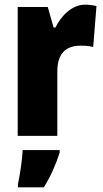

<svg xmlns="http://www.w3.org/2000/svg" viewBox="-20 -583 443 824"><path d="M345 -563C288 -563 241 -513 218 -465H210L185 -553H56V0H226V-276C226 -357 266 -387 326 -387C351 -387 367 -385 380 -381L394 -557C377 -561 361 -563 345 -563ZM236 72V61H77C76 100 65 171 57 207V221H168C198 173 219 125 236 72Z"/></svg>

Font: Noto Sans Condensed Black
Style: Regular
Weight: 900
Width: 3
Designer: Monotype Design Team
Foundry: Monotype Imaging Inc.
Version: Version 2.013